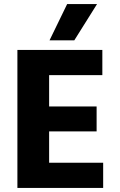

<svg xmlns="http://www.w3.org/2000/svg" viewBox="-20 -918 584 938"><path d="M343 -721H222L308 -898H454ZM484 0H65V-674H480V-551H220V-398H452V-276H220V-123H484Z"/></svg>

Font: Hind Colombo
Style: Bold
Weight: 700
Designer: Jyotish Sonowal, Aditi Pimprikar
Foundry: Indian Type Foundry
Version: Version 1.000;PS 1.0;hotconv 1.0.86;makeotf.lib2.5.63406; tt